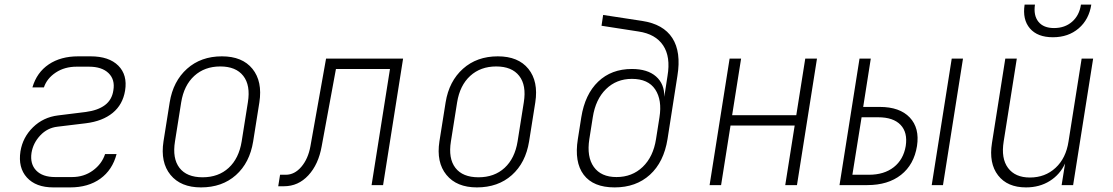

<svg xmlns="http://www.w3.org/2000/svg" viewBox="-20 -805 4840 835"><path d="M285 10H212Q136 10 97 -33Q58 -76 69 -147Q79 -208 123.5 -251.5Q168 -295 232 -303L353 -318Q406 -325 436.5 -348Q467 -371 473 -412Q481 -459 452 -487Q423 -515 367 -515H313Q261 -515 222.5 -489.5Q184 -464 171 -425H121Q140 -490 192 -525Q244 -560 320 -560H374Q454 -560 494.5 -519.5Q535 -479 524 -411Q514 -350 470 -314Q426 -278 354 -269L230 -254Q186 -249 155 -216Q124 -183 117 -140Q110 -92 137.5 -63.5Q165 -35 220 -35H293Q345 -35 384 -63.5Q423 -92 437 -135H487Q469 -66 416.5 -28Q364 10 285 10Z M854 10Q766 10 721.5 -44.5Q677 -99 691 -190L718 -360Q733 -452 793.5 -506Q854 -560 945 -560Q1034 -560 1078 -505.5Q1122 -451 1108 -360L1081 -190Q1066 -97 1006 -43.5Q946 10 854 10ZM861 -34Q930 -34 974.5 -75Q1019 -116 1031 -190L1058 -360Q1070 -434 1038 -475Q1006 -516 938 -516Q870 -516 825 -475Q780 -434 768 -360L741 -190Q729 -116 760.5 -75Q792 -34 861 -34Z M1190 5 1198 -45H1223Q1261 -45 1290.5 -79.5Q1320 -114 1330 -169L1398 -550H1733L1646 0H1596L1676 -505H1441L1379 -169Q1365 -90 1321 -42.5Q1277 5 1215 5Z M2054 10Q1966 10 1921.5 -44.5Q1877 -99 1891 -190L1918 -360Q1933 -452 1993.5 -506Q2054 -560 2145 -560Q2234 -560 2278 -505.5Q2322 -451 2308 -360L2281 -190Q2266 -97 2206 -43.5Q2146 10 2054 10ZM2061 -34Q2130 -34 2174.5 -75Q2219 -116 2231 -190L2258 -360Q2270 -434 2238 -475Q2206 -516 2138 -516Q2070 -516 2025 -475Q1980 -434 1968 -360L1941 -190Q1929 -116 1960.5 -75Q1992 -34 2061 -34Z M2653 10Q2560 10 2518.5 -45Q2477 -100 2493 -200L2508 -295Q2524 -395 2581.5 -450Q2639 -505 2728 -505Q2796 -505 2833 -472.5Q2870 -440 2869 -384L2883 -475Q2897 -558 2864 -607.5Q2831 -657 2757 -668L2596 -693L2603 -740L2773 -714Q2865 -700 2904 -639.5Q2943 -579 2926 -475L2883 -200Q2867 -100 2806.5 -45Q2746 10 2653 10ZM2661 -35Q2729 -35 2775 -79Q2821 -123 2833 -200L2848 -295Q2860 -370 2829.5 -416Q2799 -462 2728 -462Q2661 -462 2615.5 -417.5Q2570 -373 2558 -295L2543 -200Q2531 -123 2562.5 -79Q2594 -35 2661 -35Z M3066 0 3153 -550H3203L3164 -304H3443L3482 -550H3533L3446 0H3395L3436 -259H3157L3116 0Z M3631 0 3718 -550H3767L3734 -340H3806Q3893 -340 3936.5 -294Q3980 -248 3968 -170Q3955 -89 3898.5 -44.5Q3842 0 3752 0ZM4032 0 4119 -550H4168L4081 0ZM3687 -45H3759Q3825 -45 3867 -78Q3909 -111 3919 -170Q3928 -229 3896.5 -262Q3865 -295 3799 -295H3727Z M4442 10Q4361 10 4320.5 -42.5Q4280 -95 4294 -183L4352 -550H4402L4345 -190Q4333 -116 4364 -74.5Q4395 -33 4459 -33Q4525 -33 4570.5 -75Q4616 -117 4627 -190L4684 -550H4734L4647 0H4597L4612 -94Q4590 -46 4545.5 -18Q4501 10 4442 10ZM4559 -643Q4492 -643 4459 -681.5Q4426 -720 4436 -785H4481Q4474 -738 4496 -710.5Q4518 -683 4564 -683Q4611 -683 4642.5 -710.5Q4674 -738 4681 -785H4726Q4716 -720 4671 -681.5Q4626 -643 4559 -643Z"/></svg>

Font: JetBrains Mono Thin
Style: Italic
Weight: 100
Italic angle: -9°
Monospace: yes
Designer: Philipp Nurullin, Konstantin Bulenkov
Foundry: JetBrains
Version: Version 2.305; ttfautohint (v1.8.4.7-5d5b)